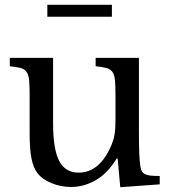

<svg xmlns="http://www.w3.org/2000/svg" viewBox="-20 -772 710 803"><path d="M463 -370Q463 -411 461 -434.5Q459 -458 450.5 -470.5Q442 -483 425.5 -487.5Q409 -492 380 -495V-530H561V-223Q561 -166 562.5 -130Q564 -94 567 -76Q569 -63 573.5 -55.5Q578 -48 587 -43.5Q596 -39 610.5 -37.5Q625 -36 648 -36V-1L483 11L472 -109H468Q430 -47 380.5 -18.5Q331 10 277 10Q235 10 195.5 -6Q156 -22 136 -49Q119 -71 111.5 -110Q104 -149 104 -211V-370Q104 -411 102 -434.5Q100 -458 91.5 -470.5Q83 -483 66.5 -487.5Q50 -492 21 -495V-530H202V-257Q202 -148 227.5 -99Q253 -50 309 -50Q397 -50 446 -165Q451 -177 454 -187Q457 -197 459 -209Q461 -221 462 -236Q463 -251 463 -272ZM178 -702V-752H448V-702Z"/></svg>

Font: Libre Baskerville
Style: Regular
Weight: 400
Designer: Pablo Impallari, Rodrigo Fuenzalida
Foundry: Pablo Impallari, Rodrigo Fuenzalida
Version: Version 1.000; ttfautohint (v0.93) -l 8 -r 50 -G 200 -x 14 -